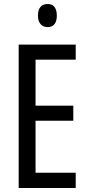

<svg xmlns="http://www.w3.org/2000/svg" viewBox="-20 -936 442 956"><path d="M357 0H73V-714H357V-639H157V-410H345V-335H157V-76H357ZM217 -916Q240 -916 251.5 -901Q263 -886 263 -858Q263 -831 251.5 -816Q240 -801 217 -801Q195 -801 182 -816Q169 -831 169 -858Q169 -887 181.5 -901.5Q194 -916 217 -916Z"/></svg>

Font: Noto Sans Thai ExtraCondensed
Style: Regular
Weight: 400
Width: 2
Designer: Monotype Design Team
Foundry: Monotype Imaging Inc.
Version: Version 2.002